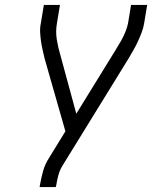

<svg xmlns="http://www.w3.org/2000/svg" viewBox="-20 -755 640 775"><path d="M140 0 141 -7Q146 -35 153.5 -63Q161 -91 177 -116L244 -225L160 -519Q156 -536 152 -553.5Q148 -571 145.5 -588.5Q143 -606 142 -624.5Q141 -643 145 -662L157 -735H222L210 -662Q204 -629 209 -597Q214 -565 223 -535L288 -296L444 -549Q452 -563 460.5 -576.5Q469 -590 476 -604Q483 -618 488.5 -632.5Q494 -647 497 -662L509 -735H574L562 -662Q559 -643 552 -624.5Q545 -606 537 -588.5Q529 -571 519 -553.5Q509 -536 499 -519L232 -86Q221 -68 215.5 -47.5Q210 -27 207 -7L205 0Z"/></svg>

Font: Iosevka Curly Light Extended
Style: Italic
Weight: 300
Width: 7
Italic angle: -9°
Monospace: yes
Designer: Belleve Invis
Foundry: Belleve Invis
Version: Version 11.1.0; ttfautohint (v1.8.3)